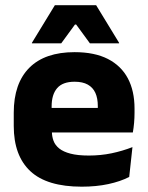

<svg xmlns="http://www.w3.org/2000/svg" viewBox="-20 -707 570 740"><path d="M295 12.5Q161 12.5 97 -47.2Q33 -107 33 -221.5V-272.5Q33 -385.5 93 -445.8Q153 -506 267.5 -506Q344.5 -506 395.8 -479.8Q447 -453.5 472.8 -405Q498.5 -356.5 498.5 -288.5V-272Q498.5 -253 496.8 -233.2Q495 -213.5 492 -196.5H354Q356 -225.5 356.5 -251.2Q357 -277 357 -298Q357 -328.5 347.5 -349.2Q338 -370 318.2 -381Q298.5 -392 267.5 -392Q221.5 -392 200.2 -367.2Q179 -342.5 179 -297V-252L180 -235.5V-200.5Q180 -181.5 186.2 -164.5Q192.5 -147.5 208.2 -134.8Q224 -122 251.8 -114.8Q279.5 -107.5 322.5 -107.5Q368 -107.5 410 -116.2Q452 -125 490.5 -140L478 -25Q444 -7.5 397.5 2.5Q351 12.5 295 12.5ZM114 -196.5V-291H461V-196.5ZM191.5 -687H350.5L439 -542V-540H326.5L273.5 -612.5H269L216 -540H103V-542Z"/></svg>

Font: Anek Latin Medium
Style: Bold
Weight: 700
Version: Version 1.003